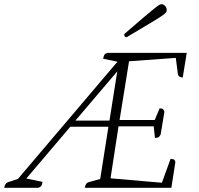

<svg xmlns="http://www.w3.org/2000/svg" viewBox="-63 -892 946 912"><path d="M-43 0Q-40 -22 -24 -27L22 -42L495 -599L427 -613Q429 -626 433 -632Q437 -638 447 -641H824L805 -524Q797 -524 790.5 -527.5Q784 -531 782 -540L772 -617L550 -601L505 -322H672L695 -377Q707 -377 710.5 -374.5Q714 -372 718 -361L700 -253Q694 -242 689 -239.5Q684 -237 673 -237L667 -292H500L462 -45L706 -24L747 -137Q761 -137 765 -133Q769 -129 770 -122L751 0H340Q343 -23 359 -27L413 -42L452 -290H271L62 -44L139 -28Q137 -14 133 -8.5Q129 -3 118 0ZM295 -319H457L494 -553ZM538 -715Q527 -715 527 -730Q586 -781 620 -810Q654 -839 670.5 -852Q687 -865 693.5 -868.5Q700 -872 705 -872Q714 -872 721.5 -863.5Q729 -855 729 -844Q729 -838 725 -832.5Q721 -827 703.5 -815Q686 -803 647 -780Q608 -757 538 -715Z"/></svg>

Font: Petrona ExtraLight
Style: Italic
Weight: 200
Italic angle: -9°
Designer: Ringo R. Seeber
Foundry: Ringo R. Seeber
Version: Version 2.001; ttfautohint (v1.8.3)